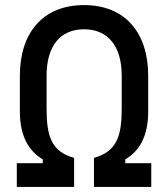

<svg xmlns="http://www.w3.org/2000/svg" viewBox="-20 -734 660 754"><path d="M46 0H271V-114C181 -139 163 -200 163 -308V-437C163 -554 217 -619 310 -619C403 -619 458 -554 458 -437V-308C458 -200 439 -139 349 -114V0H574V-93H472V-108C524 -139 562 -194 562 -296V-436C562 -605 472 -714 310 -714C148 -714 58 -605 58 -436V-296C58 -195 96 -139 148 -108V-93H46Z"/></svg>

Font: Meta Space Medium
Style: Regular
Weight: 500
Designer: Meta Pool / Florian Karsten
Foundry: Meta Pool / Florian Karsten
Version: Version 2.000;Glyphs 3.1.1 (3137)